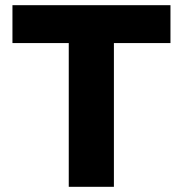

<svg xmlns="http://www.w3.org/2000/svg" viewBox="-20 -720 704 740"><path d="M28 -700H637V-554H419V0H245V-554H28Z"/></svg>

Font: Albert Sans Black
Style: Regular
Weight: 900
Designer: Andreas Rasmussen
Foundry: a.Foundry
Version: Version 1.025